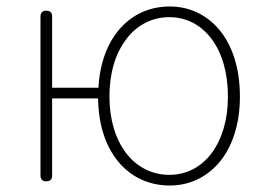

<svg xmlns="http://www.w3.org/2000/svg" viewBox="-20 -560 821 593"><path d="M634 -439C666 -396 684 -335 684 -262C684 -118 610 -20 503 -20C394 -20 318 -118 318 -262C318 -335 337 -396 370 -439C402 -482 449 -507 503 -507C557 -507 602 -482 634 -439ZM105 -263V-18C105 -6 111 0 123 0C135 0 141 -6 141 -18V-256H283C285 -86 380 13 504 13C625 13 721 -88 721 -262C721 -439 625 -540 504 -540C386 -540 293 -449 284 -289H212H141V-509C141 -521 135 -527 123 -527C111 -527 105 -521 105 -509Z"/></svg>

Font: GenSenRounded2 TW EL
Style: Regular
Weight: 250
Version: Version 2.100;PS 2.1;hotconv 16.6.51;makeotf.lib2.5.65220 DE